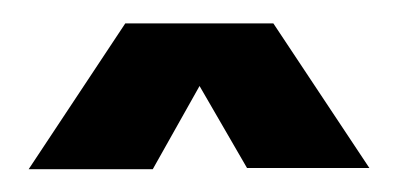

<svg xmlns="http://www.w3.org/2000/svg" viewBox="-20 -743 343 164"><path d="M4.5 -598.5H110.5L180.5 -723H87ZM191 -599.5H295.5L213.5 -723H119.5Z"/></svg>

Font: Anybody ExtraCondensed Black
Style: Regular
Weight: 900
Width: 2
Version: Version 1.113;gftools[0.9.25]